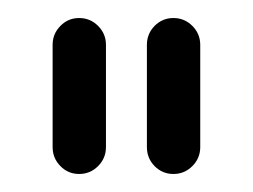

<svg xmlns="http://www.w3.org/2000/svg" viewBox="-20 -618 279 212"><path d="M67.4 -598.1Q79.6 -598.1 88.3 -589.4Q97 -580.7 97 -568.5V-455.6Q97 -443.3 88.3 -434.6Q79.6 -425.9 67.4 -425.9Q55.2 -425.9 46.7 -434.6Q38.1 -443.3 38.1 -455.6V-568.5Q38.1 -580.7 46.7 -589.4Q55.2 -598.1 67.4 -598.1ZM171.5 -598.1Q183.7 -598.1 192.4 -589.4Q201.1 -580.7 201.1 -568.5V-455.6Q201.1 -443.3 192.4 -434.6Q183.7 -425.9 171.5 -425.9Q159.3 -425.9 150.7 -434.6Q142.2 -443.3 142.2 -455.6V-568.5Q142.2 -580.7 150.7 -589.4Q159.3 -598.1 171.5 -598.1Z"/></svg>

Font: 26F Galaxy Sans Medium
Style: Regular
Weight: 500
Designer: C₂₉H₂₅N₃O₅
Version: Version 1.100